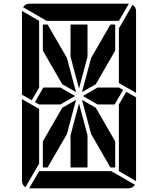

<svg xmlns="http://www.w3.org/2000/svg" viewBox="-20 -1020 856 1040"><path d="M387 -500 307 -454H212H192L169 -467L215 -546H307ZM362 -713V-887H454V-713L408 -540ZM624 -546 647 -533 601 -454H509L429 -500L509 -546ZM212 -746V-887H238L342 -707L392 -521L317 -564ZM664 -523 717 -493V-41Q717 -41 717 -39L624 -93V-95V-103V-113V-218V-454ZM192 -218V-134L118 -6Q99 -18 99 -41V-483L192 -430ZM474 -707 578 -887H604V-746L499 -564L424 -521ZM454 -287V-113H362V-287L408 -460ZM698 -994Q717 -982 717 -959V-517L624 -570V-607V-782V-866ZM233 -907 105 -981Q117 -1000 140 -1000H676Q676 -1000 678 -1000L624 -907H621H590H454H362ZM583 -93 711 -19Q699 0 676 0H140Q140 0 138 0L192 -93H195H226H362H454ZM342 -293 238 -113H212V-254L317 -436L392 -479ZM604 -254V-113H578L474 -293L424 -479L499 -436ZM99 -959Q99 -959 99 -961L192 -907V-905V-895V-887V-782V-578V-546L152 -477L99 -507Z"/></svg>

Font: DSEG14 Modern
Style: Regular
Weight: 400
Designer: Keshikan(Twitter:@keshinomi_88pro)
Version: Version 0.46